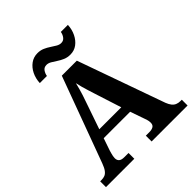

<svg xmlns="http://www.w3.org/2000/svg" viewBox="-246 -1087 1246 1246"><g transform="rotate(-45 376.5 -464.5)"><path d="M4.1 0V-53H16.1Q34.4 -53 48.1 -58.7Q61.8 -64.4 73.6 -80.3Q85.3 -96.1 96.2 -125.8L312.9 -714H450.7L663.9 -114.1Q672.5 -92 683.2 -78.5Q694 -64.9 708.4 -59Q722.9 -53 741.3 -53H753.1V0H423V-53H455.9Q477.8 -53 491.6 -61.3Q505.5 -69.6 505.5 -91.2Q505.5 -99.5 503.9 -107.3Q502.3 -115.1 500.2 -122.5Q498.1 -129.9 495.7 -135.1L460.9 -234.9H218.2L188.9 -149.1Q186.5 -141.1 183.7 -130.8Q180.8 -120.4 178.9 -110.5Q177 -100.5 177 -92.2Q177 -73 188.6 -63Q200.2 -53 226.2 -53H264.3V0ZM239 -296H440.6L381.5 -480.2Q374.4 -503.3 367.2 -525.4Q360.1 -547.4 354 -569.8Q348 -592.2 343.1 -615Q338.1 -592.8 331.9 -571.4Q325.7 -550.1 319.2 -528.8Q312.6 -507.5 304.1 -484.6ZM449.2 -771Q422.2 -771 400.2 -780.5Q378.2 -790 359.7 -802.5Q341.2 -815 324.7 -824.5Q308.2 -834 292.2 -834Q269.7 -834 258 -817.5Q246.2 -801 243.2 -781H177.9Q179.9 -821.9 196.3 -855.3Q212.8 -888.8 240.5 -909Q268.2 -929.2 304.2 -929.2Q331.2 -929.2 352.7 -919.7Q374.2 -910.2 392.7 -897.7Q411.2 -885.2 427.7 -875.7Q444.2 -866.2 460.2 -866.2Q481.7 -866.2 493.9 -882.7Q506.2 -899.2 509.2 -919.2H573.9Q571.9 -878.7 555.5 -845.1Q539.1 -811.4 512.1 -791.2Q485.2 -771 449.2 -771Z"/></g></svg>

Font: Noto Serif Malayalam
Style: Regular
Weight: 400
Designer: Indian type Foundry, Jelle Bosma, Monotype Design Team
Foundry: Monotype Imaging Inc.
Version: Version 2.103